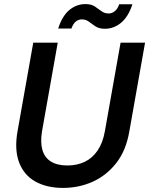

<svg xmlns="http://www.w3.org/2000/svg" viewBox="-20 -909 731 941"><path d="M289 12Q209 12 153 -19.5Q97 -51 73.5 -113.5Q50 -176 66 -266L143 -700H263L186 -266Q177 -211 188 -173.5Q199 -136 230 -117Q261 -98 310 -98Q358 -98 395.5 -116Q433 -134 458.5 -171.5Q484 -209 494 -266L571 -700H691L614 -266Q598 -171 549.5 -109.5Q501 -48 433.5 -18Q366 12 289 12ZM265 -769Q285 -831 320 -860Q355 -889 399 -889Q427 -889 444.5 -877.5Q462 -866 477 -854.5Q492 -843 513 -843Q529 -843 543 -854.5Q557 -866 564 -888H629Q609 -827 573.5 -797.5Q538 -768 494 -768Q466 -768 448.5 -779.5Q431 -791 416 -802.5Q401 -814 381 -814Q364 -814 351 -803Q338 -792 330 -769Z"/></svg>

Font: DM Sans 12pt SemiBold
Style: Italic
Weight: 600
Italic angle: -10°
Version: Version 4.004;gftools[0.9.30]